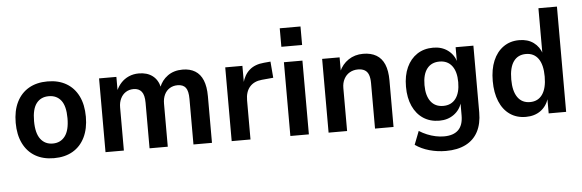

<svg xmlns="http://www.w3.org/2000/svg" viewBox="-54 -906 3881 1281"><g transform="rotate(-5 1886.5 -266.0)"><path d="M277 10Q204 10 151.5 -20.5Q99 -51 70.5 -109Q42 -167 42 -247Q42 -328 70.5 -385.5Q99 -443 151.5 -473.5Q204 -504 277 -504Q350 -504 402.5 -473.5Q455 -443 483.5 -385.5Q512 -328 512 -247Q512 -167 483.5 -109Q455 -51 402.5 -20.5Q350 10 277 10ZM277 -88Q329 -88 359 -127.5Q389 -167 389 -248Q389 -329 359.5 -367Q330 -405 277 -405Q224 -405 194.5 -367Q165 -329 165 -248Q165 -167 195 -127.5Q225 -88 277 -88Z M622 0V-494H738V-397H734Q747 -429 769 -453Q791 -477 821.5 -490.5Q852 -504 889 -504Q944 -504 980 -477Q1016 -450 1028 -398H1024Q1041 -445 1082 -474.5Q1123 -504 1182 -504Q1231 -504 1265.5 -483Q1300 -462 1317.5 -419.5Q1335 -377 1335 -312V0H1211V-305Q1211 -358 1194 -380.5Q1177 -403 1139 -403Q1110 -403 1087 -389Q1064 -375 1051.5 -349Q1039 -323 1039 -288V0H917V-305Q917 -357 898.5 -380Q880 -403 845 -403Q815 -403 792.5 -388.5Q770 -374 757.5 -348Q745 -322 745 -289V0Z M1467 0V-494H1582V-377H1579Q1593 -433 1629.5 -465Q1666 -497 1727 -502L1771 -506L1780 -397L1703 -390Q1650 -385 1621.5 -352Q1593 -319 1593 -262V0Z M1852 -598V-722H1991V-598ZM1860 0V-494H1984V0Z M2116 0V-494H2233V-398H2229Q2250 -447 2292.5 -475.5Q2335 -504 2391 -504Q2443 -504 2479 -483Q2515 -462 2533 -419.5Q2551 -377 2551 -312V0H2427V-304Q2427 -339 2418.5 -361Q2410 -383 2392 -393Q2374 -403 2348 -403Q2317 -403 2292.5 -389Q2268 -375 2254 -348.5Q2240 -322 2240 -288V0Z M2886 190Q2829 190 2775.5 175Q2722 160 2681 131L2716 41Q2741 57 2769 68.5Q2797 80 2825.5 86Q2854 92 2881 92Q2945 92 2977.5 60Q3010 28 3010 -37V-124H3013Q2998 -74 2957 -44.5Q2916 -15 2860 -15Q2798 -15 2752.5 -45Q2707 -75 2682 -130Q2657 -185 2657 -260Q2657 -335 2682 -389.5Q2707 -444 2752.5 -474Q2798 -504 2860 -504Q2917 -504 2957.5 -474.5Q2998 -445 3013 -394H3010V-494H3129V-47Q3129 29 3101 82Q3073 135 3018.5 162.5Q2964 190 2886 190ZM2894 -111Q2948 -111 2977.5 -150Q3007 -189 3007 -260Q3007 -331 2977.5 -369.5Q2948 -408 2894 -408Q2840 -408 2810.5 -370Q2781 -332 2781 -260Q2781 -189 2810.5 -150Q2840 -111 2894 -111Z M3437 10Q3375 10 3330 -21.5Q3285 -53 3261 -111Q3237 -169 3237 -247Q3237 -326 3261 -383Q3285 -440 3330 -472Q3375 -504 3436 -504Q3494 -504 3532.5 -475.5Q3571 -447 3587 -398H3583V-705H3707V0H3590V-102H3593Q3576 -48 3535.5 -19Q3495 10 3437 10ZM3473 -86Q3527 -86 3556 -127.5Q3585 -169 3585 -247Q3585 -326 3556 -367Q3527 -408 3473 -408Q3419 -408 3390 -367.5Q3361 -327 3361 -247Q3361 -169 3390 -127.5Q3419 -86 3473 -86Z"/></g></svg>

Font: Nunito Sans 10pt SemiCondensed
Style: Bold
Weight: 700
Width: 4
Designer: Vernon Adams
Foundry: Vernon Adams
Version: Version 3.101;gftools[0.9.27]